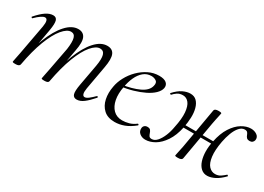

<svg xmlns="http://www.w3.org/2000/svg" viewBox="-17 -825 1735 1264"><g transform="rotate(30 850.5 -193.0)"><path d="M547 9Q522 9 515.5 -13Q509 -35 519 -89L548 -248Q558 -305 550 -332.5Q542 -360 514 -360Q484 -360 449.5 -319.5Q415 -279 384.5 -200Q354 -121 333 -7L322 -8Q342 -125 376.5 -213.5Q411 -302 455 -350.5Q499 -399 547 -399Q587 -399 600.5 -368Q614 -337 601 -267L569 -89Q564 -59 568.5 -45Q573 -31 585 -31Q597 -31 613.5 -43.5Q630 -56 651 -77Q655 -81 659 -77Q663 -73 659 -69Q627 -32 600 -11.5Q573 9 547 9ZM82 8Q67 8 63 6.5Q59 5 59 2Q59 -2 64 -24Q69 -46 73 -69L115 -297Q125 -356 98 -356Q87 -356 69 -344Q51 -332 29 -310Q26 -306 21.5 -310.5Q17 -315 21 -318Q55 -357 83.5 -376Q112 -395 138 -395Q162 -395 168.5 -373.5Q175 -352 166 -299L114 -7Q110 8 82 8ZM302 8Q288 8 283.5 6.5Q279 5 279 2Q279 -2 284.5 -26.5Q290 -51 294 -74L327 -248Q335 -305 327.5 -332.5Q320 -360 294 -360Q264 -360 229.5 -319Q195 -278 164.5 -198.5Q134 -119 114 -7L101 -8Q121 -125 155.5 -213Q190 -301 234.5 -350Q279 -399 327 -399Q365 -399 379.5 -368.5Q394 -338 380 -267L333 -7Q331 8 302 8Z M837 12Q784 12 753.5 -16Q723 -44 713.5 -89Q704 -134 714 -185Q720 -222 740.5 -260.5Q761 -299 792 -330Q823 -361 861 -380Q899 -399 942 -399Q979 -399 996.5 -384.5Q1014 -370 1010 -345Q1005 -321 982 -299Q959 -277 923 -259.5Q887 -242 842.5 -229Q798 -216 750 -211L752 -224Q829 -235 881.5 -259.5Q934 -284 943 -324Q950 -351 934 -361.5Q918 -372 898 -372Q864 -372 839 -351Q814 -330 798 -295Q782 -260 775 -218Q764 -162 772.5 -118Q781 -74 807 -48Q833 -22 875 -22Q899 -22 925 -29Q951 -36 976 -55Q979 -57 982.5 -53Q986 -49 983 -46Q945 -15 909 -1.5Q873 12 837 12Z M1070 12Q1045 12 1027 -2.5Q1009 -17 1011 -42Q1012 -54 1020.5 -61.5Q1029 -69 1042 -69Q1059 -69 1065.5 -60.5Q1072 -52 1075.5 -41Q1079 -30 1084.5 -21.5Q1090 -13 1105 -13Q1127 -13 1145.5 -34Q1164 -55 1177.5 -88Q1191 -121 1197 -158Q1212 -228 1208 -274.5Q1204 -321 1186 -343.5Q1168 -366 1141 -366Q1116 -366 1099 -354.5Q1082 -343 1070 -329Q1067 -328 1063 -331.5Q1059 -335 1061 -337Q1093 -372 1122.5 -386Q1152 -400 1178 -400Q1208 -400 1226 -382Q1244 -364 1252.5 -333Q1261 -302 1259.5 -264Q1258 -226 1250 -185Q1236 -118 1206.5 -74Q1177 -30 1141 -9Q1105 12 1070 12ZM1317 8Q1303 8 1298.5 6.5Q1294 5 1294 2Q1294 -2 1300 -26.5Q1306 -51 1310 -74L1363 -379Q1366 -394 1395 -394Q1410 -394 1414 -392Q1418 -390 1418 -388Q1418 -386 1414.5 -370.5Q1411 -355 1407 -335.5Q1403 -316 1400 -300L1349 -7Q1346 8 1317 8ZM1208 -183 1211 -203H1505L1501 -183ZM1544 14Q1515 15 1495 -3Q1475 -21 1465 -52Q1455 -83 1454.5 -121.5Q1454 -160 1463 -200Q1477 -269 1505.5 -313Q1534 -357 1569.5 -378.5Q1605 -400 1639 -400Q1665 -400 1684.5 -386.5Q1704 -373 1701 -349Q1699 -338 1691 -331Q1683 -324 1671 -324Q1654 -324 1647 -331.5Q1640 -339 1636.5 -349Q1633 -359 1627 -366.5Q1621 -374 1606 -374Q1584 -374 1565.5 -353Q1547 -332 1534.5 -298.5Q1522 -265 1515 -228Q1502 -158 1508 -111.5Q1514 -65 1534 -43.5Q1554 -22 1581 -22Q1605 -22 1622.5 -34Q1640 -46 1653 -58Q1655 -61 1659.5 -56.5Q1664 -52 1661 -50Q1629 -17 1599.5 -2Q1570 13 1544 14Z"/></g></svg>

Font: Cormorant
Style: Italic
Weight: 400
Italic angle: -10°
Designer: Christian Thalmann (Catharsis Fonts)
Foundry: Catharsis Fonts
Version: Version 4.000